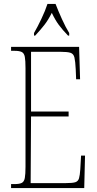

<svg xmlns="http://www.w3.org/2000/svg" viewBox="-20 -951 489 971"><path d="M36 0V-20H53Q78 -20 90 -26Q102 -32 105.5 -51Q109 -70 109 -108V-606Q109 -645 105.5 -663.5Q102 -682 90 -688Q78 -694 53 -694H36V-714H380L385 -550H365L363 -600Q361 -641 356.5 -660Q352 -679 336.5 -684Q321 -689 287 -689H137V-387H327V-362H137L135 -25H314Q347 -25 361 -29.5Q375 -34 379.5 -49Q384 -64 386 -94L390 -164H410L406 0ZM152 -784Q169 -813 189 -855Q209 -897 220 -931H261Q274 -897 293 -855Q312 -813 330 -784V-771H324Q296 -800 277.5 -825Q259 -850 242 -886Q224 -850 204.5 -825Q185 -800 158 -771H152Z"/></svg>

Font: Noto Serif Myanmar ExtraCondensed Thin
Style: Regular
Weight: 100
Width: 2
Designer: Ben Mitchell and the Monotype Design Team
Foundry: Monotype Imaging Inc.
Version: Version 2.106; ttfautohint (v1.8.4.7-5d5b)